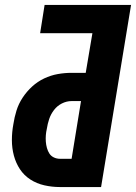

<svg xmlns="http://www.w3.org/2000/svg" viewBox="-20 -755 549 775"><path d="M222 0Q190 0 159 -7Q128 -14 102.5 -30.5Q77 -47 60.5 -72Q44 -97 36 -127Q28 -157 28 -189.5Q28 -222 34 -254Q38 -281 46.5 -308.5Q55 -336 71.5 -361Q88 -386 110 -406Q132 -426 158.5 -438.5Q185 -451 213 -456Q241 -461 269 -461H326L353 -621H142L160 -735H509L388 0ZM223 -114H269L307 -347H269Q249 -347 230 -337.5Q211 -328 198 -311Q185 -294 178.5 -274.5Q172 -255 169 -235Q166 -222 165 -209Q164 -196 165 -183Q166 -170 169.5 -157.5Q173 -145 179.5 -135Q186 -125 197.5 -119.5Q209 -114 223 -114Z"/></svg>

Font: Iosevka Curly Heavy
Style: Italic
Weight: 900
Italic angle: -9°
Monospace: yes
Designer: Belleve Invis
Foundry: Belleve Invis
Version: Version 22.1.2; ttfautohint (v1.8.4)